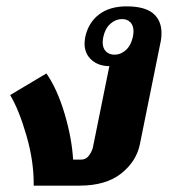

<svg xmlns="http://www.w3.org/2000/svg" viewBox="-20 -584 533 604"><path d="M12 -285 126 -353Q160 -304 183 -227Q206 -150 210 -82H236Q250 -82 259 -93.5Q268 -105 272 -119L324 -376Q290 -376 268 -395.5Q246 -415 246 -447Q246 -453 248 -467Q258 -513 291.5 -538.5Q325 -564 378 -564Q435 -564 461.5 -542Q488 -520 488 -480Q488 -462 484 -446L420 -130Q409 -76 361 -38Q313 0 230 0H86Q87 -75 63.5 -156.5Q40 -238 12 -285ZM398 -468Q400 -480 400 -485Q400 -504 390 -514Q380 -524 364 -524Q344 -524 327.5 -509.5Q311 -495 305 -468Q303 -456 303 -451Q303 -432 313.5 -422Q324 -412 340 -412Q360 -412 376 -426.5Q392 -441 398 -468Z"/></svg>

Font: Trirong
Style: Bold Italic
Weight: 700
Italic angle: -12°
Designer: Katatrad Team
Foundry: CadsonDemak
Version: Version 1.001